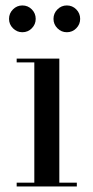

<svg xmlns="http://www.w3.org/2000/svg" viewBox="-20 -671 336 691"><path d="M172.5 -603Q172.5 -623 186.7 -637.2Q200.9 -651.4 220.5 -651.4Q240.5 -651.4 254.5 -637.2Q268.5 -623 268.5 -603Q268.5 -583.4 254.5 -569.2Q240.5 -555 220.5 -555Q200.9 -555 186.7 -569.2Q172.5 -583.4 172.5 -603ZM12.5 -603Q12.5 -623 26.7 -637.2Q40.9 -651.4 60.5 -651.4Q80.5 -651.4 94.5 -637.2Q108.5 -623 108.5 -603Q108.5 -583.4 94.5 -569.2Q80.5 -555 60.5 -555Q40.9 -555 26.7 -569.2Q12.5 -583.4 12.5 -603ZM40 -13.5H103.5V-446.5H40V-460H193.5V-13.5H256.5V0H40Z"/></svg>

Font: Bodoni Moda 16pt
Style: Regular
Weight: 400
Version: Version 2.3